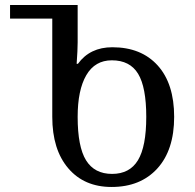

<svg xmlns="http://www.w3.org/2000/svg" viewBox="-20 -734 774 764"><path d="M424 10Q539 10 606 -63.5Q673 -137 673 -269Q673 -401 607.5 -473.5Q542 -546 427 -546Q338 -546 290 -480H285Q287 -508 288 -529.5Q289 -551 289 -565V-714H20V-660H188V-269Q188 -139 251.5 -64.5Q315 10 424 10ZM426 -42Q356 -42 322.5 -96Q289 -150 289 -269Q289 -376 323.5 -435Q358 -494 425 -494Q497 -494 529.5 -440.5Q562 -387 562 -269Q562 -151 529 -96.5Q496 -42 426 -42Z"/></svg>

Font: Noto Serif Georgian
Style: Regular
Weight: 400
Designer: Monotype Design Team
Foundry: Monotype Imaging Inc.
Version: Version 1.901